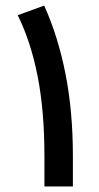

<svg xmlns="http://www.w3.org/2000/svg" viewBox="-20 -672 358 692"><path d="M139.2 -651.9Q189.9 -539.1 216.3 -404.5Q242.7 -270 242.7 -109.9V0H140.1V-111.3Q140.1 -272 115.7 -396.7Q91.3 -521.5 43.9 -617.2Z"/></svg>

Font: Vazir Medium FD-WOL-UI
Style: Medium-FD-WOL-UI
Weight: 500
Designer: Saber Rastikerdar
Foundry: Saber Rastikerdar
Version: Version 30.0.0